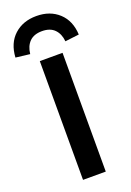

<svg xmlns="http://www.w3.org/2000/svg" viewBox="-204 -1009 729 1071"><g transform="rotate(-20 160.0 -474.0)"><path d="M93 0V-705H228V0ZM56 -760 -28 -770Q-23 -854 28.5 -901Q80 -948 160 -948Q241 -948 292.5 -900.5Q344 -853 348 -770L265 -760Q261 -805 235 -831.5Q209 -858 161 -858Q113 -858 87 -832Q61 -806 56 -760Z"/></g></svg>

Font: Nunito Sans 8pt
Style: Bold
Weight: 700
Version: Version 3.101;gftools[0.9.27]